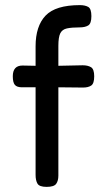

<svg xmlns="http://www.w3.org/2000/svg" viewBox="-20 -719 418 750"><path d="M162 11Q134 11 126.5 -1.5Q119 -14 119 -36V-378H66Q46 -378 38 -387.5Q30 -397 30 -421Q30 -463 68 -463L119 -462V-538Q119 -617 158 -658Q197 -699 292 -699Q312 -699 324.5 -692Q337 -685 337 -656Q337 -627 324.5 -619.5Q312 -612 291 -612Q260 -612 241.5 -608Q223 -604 215.5 -589Q208 -574 208 -540V-462L303 -464Q323 -464 335.5 -456.5Q348 -449 348 -421Q348 -393 336.5 -385Q325 -377 304 -377L208 -378V-33Q208 -13 199.5 -1Q191 11 162 11Z"/></svg>

Font: Fredoka
Style: Regular
Weight: 400
Designer: Ben Nathan
Foundry: Milena B. Brandão, Ben Nathan
Version: Version 2.001